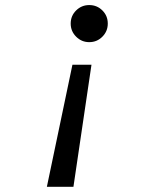

<svg xmlns="http://www.w3.org/2000/svg" viewBox="-20 -547 626 748"><path d="M162.6 180.7 262.2 -294.9H336.4L266.1 180.7ZM327.6 -382.8Q297.9 -382.8 276.6 -404.1Q255.4 -425.3 255.4 -455.1Q255.4 -485.4 276.6 -506.3Q297.9 -527.3 327.6 -527.3Q357.9 -527.3 378.9 -506.3Q399.9 -485.4 399.9 -455.1Q399.9 -425.3 378.9 -404.1Q357.9 -382.8 327.6 -382.8Z"/></svg>

Font: Cascadia Mono NF
Style: Italic
Weight: 400
Italic angle: -10°
Monospace: yes
Designer: Aaron Bell
Foundry: Saja Typeworks
Version: Version 2404.023